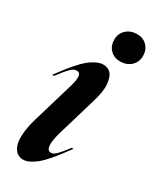

<svg xmlns="http://www.w3.org/2000/svg" viewBox="-186 -765 684 834"><g transform="rotate(30 155.5 -348.0)"><path d="M9.8 -370.1Q29.3 -396.5 41.5 -412.4Q53.7 -428.2 74 -451.4Q94.2 -474.6 109.9 -487.5Q125.5 -500.5 144.8 -510.3Q164.1 -520 181.2 -520Q204.6 -520 218.8 -505.1Q232.9 -490.2 236.6 -454.8Q240.2 -419.4 222.2 -360.8L165 -168Q138.2 -74.2 174.8 -74.2Q187 -74.2 201.4 -88.9Q215.8 -103.5 242.2 -138.2H251Q230 -109.9 219.2 -95.5Q208.5 -81.1 187.7 -56.9Q167 -32.7 152.3 -20.3Q137.7 -7.8 119.1 2.2Q100.6 12.2 84 12.2Q66.9 12.2 54 2.7Q41 -6.8 33.2 -26.6Q25.4 -46.4 27.6 -82.5Q29.8 -118.7 43.9 -166L104 -369.1Q125.5 -439.9 94.2 -439.9Q79.1 -439.9 62.5 -423.1Q45.9 -406.2 19 -370.1ZM167 -638.2Q167 -668.9 188.5 -688.5Q210 -708 242.2 -708Q272.5 -708 291.7 -688.5Q311 -668.9 311 -638.2Q311 -607.4 289.6 -587.6Q268.1 -567.9 235.8 -567.9Q205.6 -567.9 186.3 -587.4Q167 -606.9 167 -638.2Z"/></g></svg>

Font: Nyght Serif Medium Italic
Style: Regular
Weight: 500
Italic angle: -16°
Designer: Maksym Kobuzan
Version: Version 0.410;Glyphs 3.1.2 (3151)